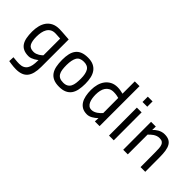

<svg xmlns="http://www.w3.org/2000/svg" viewBox="-15 -1452 2428 2428"><g transform="rotate(45 1199.5 -237.5)"><path d="M274 -435Q234 -435 207.5 -419Q181 -403 165 -375.5Q149 -348 142 -312Q135 -276 135 -236Q135 -155 157.5 -114Q180 -73 244 -73Q266 -73 285.5 -80Q305 -87 321 -96.5Q337 -106 348 -116Q359 -126 365 -132V-430Q348 -431 331 -432Q317 -433 301 -434Q285 -435 274 -435ZM244 240Q222 240 199 238Q176 236 156 233Q133 230 111 226L114 154Q135 156 155 158Q172 160 191 161Q210 162 224 162Q263 162 290 149Q317 136 333 111.5Q349 87 356 51.5Q363 16 363 -29V-45Q361 -43 349 -34Q337 -25 320 -15Q303 -5 281.5 3Q260 11 239 11Q185 11 148.5 -6Q112 -23 90.5 -55.5Q69 -88 60 -135Q51 -182 51 -242Q51 -297 63 -345.5Q75 -394 101 -430.5Q127 -467 169.5 -488.5Q212 -510 273 -510Q293 -510 323 -508Q353 -506 381 -504Q414 -501 449 -499V-8Q449 120 400.5 180Q352 240 244 240Z M785 -510Q843 -510 883 -491.5Q923 -473 948 -439Q973 -405 984 -357Q995 -309 995 -250Q995 -190 985 -141.5Q975 -93 951 -59.5Q927 -26 886.5 -7.5Q846 11 785 11Q723 11 682 -7.5Q641 -26 616.5 -61Q592 -96 582 -146Q572 -196 572 -259Q572 -319 582.5 -365.5Q593 -412 618 -444.5Q643 -477 684 -493.5Q725 -510 785 -510ZM785 -63Q824 -63 848.5 -77Q873 -91 886.5 -116.5Q900 -142 904.5 -178Q909 -214 909 -257Q909 -345 881.5 -390.5Q854 -436 785 -436Q712 -436 685.5 -389Q659 -342 658 -252Q658 -206 663 -171Q668 -136 682 -112Q696 -88 720.5 -75.5Q745 -63 785 -63Z M1500 0H1416L1419 -62Q1389 -32 1352.5 -11.5Q1316 9 1281 9Q1230 9 1195.5 -10.5Q1161 -30 1139.5 -64.5Q1118 -99 1108.5 -146Q1099 -193 1099 -247Q1099 -300 1112 -348Q1125 -396 1152 -432Q1179 -468 1219.5 -489Q1260 -510 1314 -510Q1343 -510 1368.5 -505Q1394 -500 1415 -495V-715H1500ZM1282 -72Q1304 -72 1324 -80Q1344 -88 1361.5 -100Q1379 -112 1393 -125.5Q1407 -139 1416 -150L1415 -419Q1398 -424 1374 -428Q1350 -432 1322 -432Q1284 -432 1257.5 -417.5Q1231 -403 1214 -378Q1197 -353 1189.5 -319Q1182 -285 1182 -247Q1182 -217 1186.5 -186Q1191 -155 1202 -129.5Q1213 -104 1232.5 -88Q1252 -72 1282 -72Z M1668 -499H1753L1754 0H1669ZM1668 -695H1753V-600H1668Z M1923 0 1922 -499H2007L2005 -436Q2015 -448 2030.5 -461Q2046 -474 2065 -485Q2084 -496 2107 -503Q2130 -510 2155 -510Q2203 -510 2234 -494.5Q2265 -479 2283 -448Q2301 -417 2308.5 -370Q2316 -323 2316 -260L2317 0H2233L2232 -256Q2232 -298 2230 -330.5Q2228 -363 2219.5 -385Q2211 -407 2193.5 -418.5Q2176 -430 2145 -430Q2120 -430 2100 -422.5Q2080 -415 2063 -404Q2046 -393 2032 -379.5Q2018 -366 2005 -353V0Z"/></g></svg>

Font: Panefresco 500wt
Style: Regular
Weight: 700
Foundry: Campivisivi & Chank Co
Version: Version 1.001